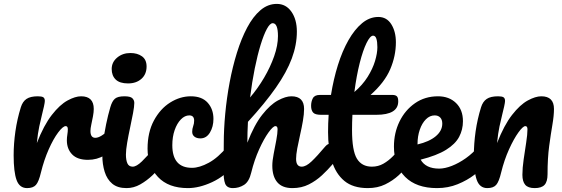

<svg xmlns="http://www.w3.org/2000/svg" viewBox="-20 -960 2885 985"><path d="M119 5Q80 5 65 -36.5Q50 -78 50 -163Q50 -223 59 -286Q68 -349 87 -410Q96 -439 116 -452.5Q136 -466 174 -466Q194 -466 202 -461Q210 -456 210 -442Q210 -435 205.5 -414Q201 -393 195 -370Q189 -346 181.5 -311.5Q174 -277 169 -226Q205 -318 246 -370.5Q287 -423 326.5 -444.5Q366 -466 396 -466Q461 -466 461 -401Q461 -385 457 -363.5Q453 -342 448.5 -321.5Q444 -301 444 -288Q444 -253 469 -253Q497 -253 541 -297Q549 -305 555.5 -307.5Q562 -310 568 -310Q582 -310 589 -298.5Q596 -287 596 -268Q596 -255 592.5 -239.5Q589 -224 576 -210Q553 -186 515.5 -163Q478 -140 431 -140Q377 -140 350 -168Q323 -196 323 -240Q323 -254 325.5 -269.5Q328 -285 328 -297Q328 -313 317 -313Q303 -313 278.5 -280.5Q254 -248 230 -194Q206 -140 190 -75Q179 -28 164.5 -11.5Q150 5 119 5Z M637 -532Q594 -532 573.5 -552Q553 -572 553 -606Q553 -641 581 -664.5Q609 -688 649 -688Q685 -688 708.5 -671Q732 -654 732 -619Q732 -579 705.5 -555.5Q679 -532 637 -532ZM629 5Q583 5 556 -17.5Q529 -40 517 -78.5Q505 -117 505 -163Q505 -193 510 -235Q515 -277 524.5 -323Q534 -369 546 -410Q555 -441 569.5 -453.5Q584 -466 618 -466Q649 -466 659 -456Q669 -446 669 -432Q669 -414 662.5 -379.5Q656 -345 647.5 -305.5Q639 -266 632.5 -228.5Q626 -191 626 -167Q626 -139 633.5 -122Q641 -105 661 -105Q680 -105 708 -132Q736 -159 778 -209Q786 -218 792.5 -220.5Q799 -223 805 -223Q819 -223 826 -210.5Q833 -198 833 -178Q833 -164 830 -147.5Q827 -131 814 -116Q792 -89 762.5 -61Q733 -33 699.5 -14Q666 5 629 5Z M944 5Q844 5 790.5 -52Q737 -109 737 -197Q737 -281 769.5 -341.5Q802 -402 853 -434Q904 -466 959 -466Q1016 -466 1045.5 -433Q1075 -400 1075 -350Q1075 -310 1057 -280Q1039 -250 1008 -250Q989 -250 977.5 -259Q966 -268 966 -284Q966 -299 971 -312.5Q976 -326 976 -341Q976 -368 951 -368Q928 -368 908 -347.5Q888 -327 876 -292.5Q864 -258 864 -215Q864 -99 965 -99Q1003 -99 1051 -125Q1099 -151 1147 -209Q1155 -218 1161.5 -220.5Q1168 -223 1174 -223Q1188 -223 1195 -210.5Q1202 -198 1202 -178Q1202 -164 1198.5 -147.5Q1195 -131 1183 -116Q1134 -56 1068 -25.5Q1002 5 944 5Z M1175 5Q1144 5 1135 -18Q1126 -41 1127 -91.5Q1128 -142 1128 -225Q1128 -296 1135.5 -376.5Q1143 -457 1158 -537Q1173 -617 1195.5 -689.5Q1218 -762 1248 -818.5Q1278 -875 1316 -907.5Q1354 -940 1400 -940Q1447 -940 1475 -900Q1503 -860 1503 -798Q1503 -730 1477 -660Q1451 -590 1395.5 -510.5Q1340 -431 1252 -335Q1249 -280 1249 -228Q1284 -319 1325 -371Q1366 -423 1405.5 -444.5Q1445 -466 1475 -466Q1540 -466 1540 -401Q1540 -375 1534 -340Q1528 -305 1519.5 -268Q1511 -231 1505 -198.5Q1499 -166 1499 -145Q1499 -105 1528 -105Q1550 -105 1578.5 -132Q1607 -159 1649 -209Q1657 -218 1663.5 -220.5Q1670 -223 1676 -223Q1690 -223 1697 -210.5Q1704 -198 1704 -178Q1704 -164 1701 -147.5Q1698 -131 1685 -116Q1662 -89 1632 -61Q1602 -33 1564.5 -14Q1527 5 1480 5Q1428 5 1402.5 -25Q1377 -55 1377 -110Q1377 -135 1384 -170.5Q1391 -206 1397.5 -241Q1404 -276 1404 -297Q1404 -313 1393 -313Q1381 -313 1357.5 -280.5Q1334 -248 1309.5 -194Q1285 -140 1269 -75Q1258 -28 1232 -11.5Q1206 5 1175 5ZM1379 -841Q1365 -841 1349 -811.5Q1333 -782 1317 -730Q1301 -678 1287 -609Q1273 -540 1263 -460Q1303 -507 1335 -561.5Q1367 -616 1386.5 -671.5Q1406 -727 1406 -775Q1406 -841 1379 -841Z M1867 5Q1791 5 1746.5 -32Q1702 -69 1682.5 -134Q1663 -199 1663 -282Q1663 -326 1666 -371H1627Q1596 -371 1586 -383Q1576 -395 1576 -417Q1576 -439 1585 -456Q1594 -473 1621 -473H1678Q1691 -554 1713.5 -626Q1736 -698 1767.5 -753.5Q1799 -809 1837.5 -841Q1876 -873 1921 -873Q1964 -873 1987.5 -835.5Q2011 -798 2011 -743Q2011 -673 1982 -605Q1953 -537 1881 -473H1993Q2008 -473 2015.5 -466.5Q2023 -460 2023 -440Q2023 -371 1910 -371H1788Q1786 -332 1786 -293Q1786 -187 1811 -146Q1836 -105 1888 -105Q1920 -105 1946.5 -120Q1973 -135 1996.5 -159Q2020 -183 2042 -209Q2050 -218 2056.5 -220.5Q2063 -223 2069 -223Q2083 -223 2090 -210.5Q2097 -198 2097 -178Q2097 -164 2094 -147.5Q2091 -131 2078 -116Q2056 -89 2025.5 -61Q1995 -33 1956 -14Q1917 5 1867 5ZM1894 -777Q1879 -777 1860.5 -739.5Q1842 -702 1825.5 -637Q1809 -572 1798 -488Q1840 -524 1866 -565.5Q1892 -607 1904 -647Q1916 -687 1916 -718Q1916 -745 1911 -761Q1906 -777 1894 -777Z M2222 5Q2116 5 2058.5 -52.5Q2001 -110 2001 -208Q2001 -278 2029.5 -336.5Q2058 -395 2109 -430.5Q2160 -466 2227 -466Q2284 -466 2319.5 -431.5Q2355 -397 2355 -338Q2355 -295 2335.5 -258Q2316 -221 2268.5 -191.5Q2221 -162 2138 -141Q2164 -95 2233 -95Q2262 -95 2298 -109Q2334 -123 2370 -148.5Q2406 -174 2435 -209Q2443 -218 2449.5 -220.5Q2456 -223 2462 -223Q2476 -223 2483 -210.5Q2490 -198 2490 -178Q2490 -164 2487 -147.5Q2484 -131 2471 -116Q2451 -92 2414 -63.5Q2377 -35 2328 -15Q2279 5 2222 5ZM2122 -221V-219Q2182 -233 2215.5 -261Q2249 -289 2249 -326Q2249 -346 2238.5 -357Q2228 -368 2210 -368Q2185 -368 2165 -348Q2145 -328 2133.5 -294.5Q2122 -261 2122 -221Z M2480 5Q2441 5 2426 -36.5Q2411 -78 2411 -163Q2411 -223 2420 -286Q2429 -349 2448 -410Q2457 -439 2477 -452.5Q2497 -466 2535 -466Q2555 -466 2563 -461Q2571 -456 2571 -442Q2571 -435 2566.5 -414Q2562 -393 2556 -370Q2550 -346 2542.5 -311.5Q2535 -277 2530 -226Q2566 -318 2607 -370.5Q2648 -423 2687.5 -444.5Q2727 -466 2757 -466Q2822 -466 2822 -401Q2822 -367 2814 -320.5Q2806 -274 2797.5 -211.5Q2789 -149 2789 -66Q2789 -28 2773.5 -11.5Q2758 5 2723 5Q2689 5 2674.5 -12Q2660 -29 2660 -63Q2660 -98 2666.5 -142.5Q2673 -187 2679.5 -229Q2686 -271 2686 -297Q2686 -313 2675 -313Q2663 -313 2639.5 -280.5Q2616 -248 2591.5 -194Q2567 -140 2551 -75Q2540 -28 2525.5 -11.5Q2511 5 2480 5Z"/></svg>

Font: Pacifico
Style: Regular
Weight: 400
Designer: Vernon Adams
Foundry: Vernon Adams
Version: Version 3.010; ttfautohint (v1.8.4.7-5d5b)